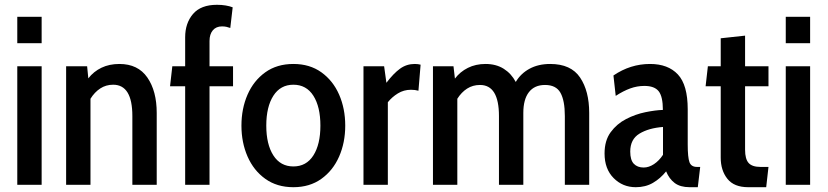

<svg xmlns="http://www.w3.org/2000/svg" viewBox="-20 -770 3448 800"><path d="M52 -590V-700H153.5V-590ZM52 0V-494H153.5V0Z M255.5 0V-494H343L348 -443.5Q370 -472 402.8 -487.8Q435.5 -503.5 477.5 -503.5Q555 -503.5 594 -447Q633 -390.5 633 -299.5V0H531.5V-286.5Q531.5 -417 451.5 -417Q421.5 -417 397.8 -401.5Q374 -386 357 -358.5V0Z M751.5 0V-410.5H688.5L698 -494H751.5V-614.5Q751.5 -673.5 784.2 -711.8Q817 -750 884 -750Q904 -750 920.2 -747.2Q936.5 -744.5 949.5 -739.5L939.5 -653.5Q931.5 -656.5 923.5 -658.2Q915.5 -660 905 -660Q880.5 -660 866.8 -643.8Q853 -627.5 853 -599V-494H951V-410.5H853V0Z M1202.5 10Q1134 10 1085.5 -24.8Q1037 -59.5 1011.5 -117.8Q986 -176 986 -246.5Q986 -317.5 1011.5 -375.8Q1037 -434 1085.5 -468.8Q1134 -503.5 1202.5 -503.5Q1270.5 -503.5 1319 -468.8Q1367.5 -434 1393 -375.8Q1418.5 -317.5 1418.5 -246.5Q1418.5 -176 1393 -117.8Q1367.5 -59.5 1319 -24.8Q1270.5 10 1202.5 10ZM1202.5 -76.5Q1256.5 -76.5 1285.8 -122.5Q1315 -168.5 1315 -246.5Q1315 -325 1285.8 -371Q1256.5 -417 1202.5 -417Q1148.5 -417 1119 -371Q1089.5 -325 1089.5 -246.5Q1089.5 -168.5 1119 -122.5Q1148.5 -76.5 1202.5 -76.5Z M1494.5 0V-494H1580.5L1590 -425Q1619.5 -464 1646.8 -483.8Q1674 -503.5 1708 -503.5Q1721.5 -503.5 1732.5 -500.5L1723.5 -392Q1709 -396 1692.5 -396Q1662.5 -396 1637.8 -380.8Q1613 -365.5 1596 -344V0Z M1784 0V-494H1869.5L1875.5 -442.5Q1897 -471 1929.5 -487.2Q1962 -503.5 2003 -503.5Q2047 -503.5 2078.8 -483.5Q2110.5 -463.5 2129 -428.5Q2149.5 -463.5 2186.2 -483.5Q2223 -503.5 2272.5 -503.5Q2359 -503.5 2397 -447Q2435 -390.5 2435 -299.5V0H2333.5V-286.5Q2333.5 -351 2315.2 -383.5Q2297 -416 2251 -416Q2207 -416 2183.8 -386Q2160.5 -356 2160.5 -299.5V0H2059V-286.5Q2059 -416 1980 -416Q1950 -416 1926.2 -400.8Q1902.5 -385.5 1885.5 -358.5V0Z M2629 10Q2574.5 10 2536.8 -28Q2499 -66 2499 -130.5Q2499 -184.5 2524.5 -219.2Q2550 -254 2588.8 -274Q2627.5 -294 2669 -302.5Q2710.5 -311 2742 -312Q2742 -367.5 2724.5 -389.8Q2707 -412 2665 -412Q2634.5 -412 2605.8 -401.5Q2577 -391 2545.5 -370.5L2536 -455.5Q2606.5 -503.5 2688.5 -503.5Q2763.5 -503.5 2804.5 -459.8Q2845.5 -416 2845.5 -314.5V-168Q2845.5 -114 2852.8 -94.2Q2860 -74.5 2884 -74.5H2897.5L2887.5 10H2853.5Q2814.5 10 2791.2 -7.5Q2768 -25 2755.5 -56Q2731.5 -26 2700.5 -8Q2669.5 10 2629 10ZM2662 -72Q2683.5 -72 2705 -86.2Q2726.5 -100.5 2742.5 -125V-241Q2683 -236.5 2644.5 -213.2Q2606 -190 2606 -138.5Q2606 -103 2621 -87.5Q2636 -72 2662 -72Z M3097.5 10Q3038.5 10 3010.8 -25Q2983 -60 2983 -113V-410.5H2920L2929.5 -494H2983V-610.5L3084.5 -621.5V-494H3182V-410.5H3084.5V-146Q3084.5 -107.5 3099.2 -91Q3114 -74.5 3148.5 -74.5H3182L3172.5 10Z M3254 -590V-700H3355.5V-590ZM3254 0V-494H3355.5V0Z"/></svg>

Font: Cabin Condensed Medium
Style: Regular
Weight: 500
Width: 3
Designer: Pablo Impallari
Foundry: Pablo Impallari. http://www.impallari.com Igino Marini. http://www.ikern.com
Version: Version 3.001; ttfautohint (v1.8.3)